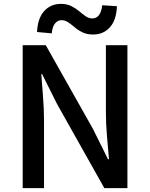

<svg xmlns="http://www.w3.org/2000/svg" viewBox="-20 -970 774 990"><path d="M97 0V-737H216L460 -304L537 -149H542Q537 -205 531.5 -269Q526 -333 526 -393V-737H637V0H518L274 -434L197 -588H193Q197 -531 202 -469Q207 -407 207 -346V0ZM460 -792Q429 -792 406 -803Q383 -814 365.5 -829Q348 -844 331.5 -855Q315 -866 297 -866Q278 -866 264 -849.5Q250 -833 247 -798L171 -805Q174 -875 207.5 -912.5Q241 -950 294 -950Q325 -950 348 -938.5Q371 -927 388.5 -912Q406 -897 422 -886Q438 -875 457 -875Q477 -875 490 -891.5Q503 -908 507 -943L583 -938Q580 -866 546.5 -829Q513 -792 460 -792Z"/></svg>

Font: Noto Sans KR Medium
Style: Regular
Weight: 500
Designer: Ryoko NISHIZUKA  (kana, bopomofo & ideographs); Paul D. Hunt (Latin, Greek & Cyrillic); Sandoll Communications , Soo-you
Foundry: Adobe
Version: Version 2.004-H2;hotconv 1.0.118;makeotfexe 2.5.65603